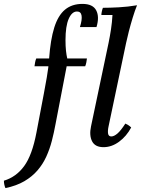

<svg xmlns="http://www.w3.org/2000/svg" viewBox="-125 -740 723 985"><path d="M298 -720Q351 -720 368.5 -687Q386 -654 370 -601H285Q297 -639 293.5 -660Q290 -681 270 -681Q244 -681 227.5 -643.5Q211 -606 211 -534Q211 -503 213.5 -480Q216 -457 220 -440L217 -400L160 -104Q152 -60 141 -17.5Q130 25 112.5 63.5Q95 102 67.5 134Q40 166 0 189.5Q-40 213 -97 225Q-100 219 -102.5 208.5Q-105 198 -105 187Q-42 168 -1 112Q40 56 62 -60L100 -260Q106 -292 115 -342.5Q124 -393 127 -440Q134 -537 153.5 -599Q173 -661 208.5 -690.5Q244 -720 298 -720ZM312 -400H52Q53 -408 55 -419.5Q57 -431 61 -440H321Q320 -432 318 -420.5Q316 -409 312 -400ZM406 15Q363 15 347.5 -15Q332 -45 342 -92L432 -520Q439 -554 444.5 -590Q450 -626 452 -663H395Q395 -670 397.5 -681.5Q400 -693 403 -700Q438 -700 484.5 -702.5Q531 -705 578 -713Q567 -686 556 -650Q545 -614 536 -579Q527 -544 522 -520L432 -92Q427 -69 429.5 -54.5Q432 -40 446 -40Q460 -40 477.5 -55Q495 -70 518 -106Q527 -102 534 -97.5Q541 -93 548 -86Q524 -41 486 -13Q448 15 406 15Z"/></svg>

Font: Poltawski Nowy
Style: Italic
Weight: 400
Italic angle: -12°
Designer: Adam Pótawski, Mateusz Machalski, Borys Kosmynka, Ania Wieluska
Foundry: Capitalics.wtf
Version: Version 1.001;gftools[0.9.25]